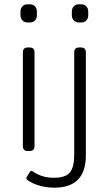

<svg xmlns="http://www.w3.org/2000/svg" viewBox="-20 -700 504 890"><path d="M75 -629V-647Q75 -661 84 -670.5Q93 -680 106 -680H120Q133 -680 142 -670.5Q151 -661 151 -647V-629Q151 -615 142.5 -605.5Q134 -596 120 -596H106Q93 -596 84 -605.5Q75 -615 75 -629ZM313 -629V-647Q313 -661 322 -670.5Q331 -680 344 -680H358Q371 -680 380 -670.5Q389 -661 389 -647V-629Q389 -615 380.5 -605.5Q372 -596 358 -596H344Q331 -596 322 -605.5Q313 -615 313 -629ZM86 -23V-457Q86 -480 109 -480H117Q140 -480 140 -457V-23Q140 0 117 0H109Q86 0 86 -23ZM109 136Q104 132 102.5 128.5Q101 125 104 120L118 98Q121 92 125 92Q128 92 132 95Q155 110 178 117Q201 124 230 124Q284 124 304 99.5Q324 75 324 17V-457Q324 -480 347 -480H355Q378 -480 378 -457V20Q378 170 232 170Q199 170 166.5 161.5Q134 153 109 136Z"/></svg>

Font: Mitr ExtraLight
Style: Regular
Weight: 275
Designer: Thanarat Vachiruckul
Foundry: Cadson Demak Co.,Ltd.
Version: Version 1.001